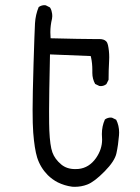

<svg xmlns="http://www.w3.org/2000/svg" viewBox="-20 -724 540 739"><path d="M362.3 -573.7H340.8Q294.9 -573.7 174.8 -576.7Q173.8 -590.8 173.8 -599.6Q173.8 -626 180.2 -651.9Q181.2 -657.7 181.2 -661.6Q181.2 -665.5 180.7 -670.7Q180.2 -675.8 178.2 -682.6Q176.3 -689.5 172.4 -695.3L156.2 -703.6Q154.3 -704.1 150.1 -704.1Q146 -704.1 140.1 -702.4Q134.3 -700.7 128.9 -696.8Q116.7 -667.5 114.7 -634.3Q112.8 -599.1 109.1 -478Q105.5 -356.9 105.5 -301Q105.5 -245.1 107.9 -213.4Q112.8 -150.9 123 -117.7Q135.3 -79.1 163.6 -50.3Q181.6 -32.7 202.6 -22Q228.5 -9.3 257.3 -5.4Q262.2 -4.9 267.1 -4.9Q293 -4.9 315.9 -13.7Q342.8 -23.9 382.3 -64Q421.9 -104 428.2 -134.3Q435.1 -166 438 -202.6Q438.5 -208.5 438.5 -213.9Q438.5 -240.7 427.2 -263.2L411.1 -271Q409.2 -271.5 405 -271.5Q400.9 -271.5 395 -269.8Q389.2 -268.1 383.8 -264.2Q372.1 -238.3 372.1 -208L373 -186.5Q373 -149.4 349.6 -115.7Q323.2 -78.1 282.2 -73.7Q275.4 -73.2 269 -73.2Q236.8 -73.2 215.3 -91.3Q190.9 -111.8 181.6 -137.7Q172.4 -163.6 169.9 -221.2Q168.9 -240.2 168.9 -297.4Q168.9 -354.5 172.4 -514.6L329.1 -508.3L330.6 -502.4Q335.4 -480 335.4 -455.1V-443.4Q335.4 -420.4 346.2 -400.9L362.3 -393.1Q364.3 -392.6 368.4 -392.6Q372.6 -392.6 378.4 -394.3Q384.3 -396 389.6 -400.4L397.9 -417Q397.9 -453.1 399.9 -487.8Q400.4 -495.6 400.4 -503.4Q400.4 -528.8 395.5 -550.8Q393.6 -560.1 388.2 -565.4Q379.9 -573.7 362.3 -573.7Z"/></svg>

Font: Bakudai
Style: ExtraLight
Weight: 200
Version: Version 1.48